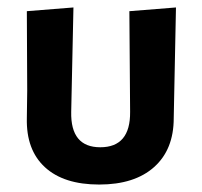

<svg xmlns="http://www.w3.org/2000/svg" viewBox="-20 -487 541 515"><path d="M52 -170 53 -244 52 -457 177 -467 171 -187Q169 -92 249 -92Q330 -92 329 -187L327 -457L452 -467L446 -170Q446 -86 393.5 -39Q341 8 246 8Q151 8 100.5 -38.5Q50 -85 52 -170Z"/></svg>

Font: Alegreya Sans
Style: Bold
Weight: 700
Designer: Juan Pablo del Peral
Foundry: Huerta Tipografica
Version: Version 2.007